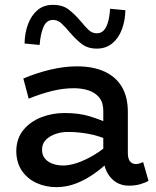

<svg xmlns="http://www.w3.org/2000/svg" viewBox="-20 -756 643 790"><path d="M510 8Q480 8 456.5 -7Q433 -22 419 -50Q405 -78 405 -119V-300Q405 -334 388.5 -354.5Q372 -375 344.5 -384Q317 -393 284 -393Q240 -393 193.5 -381.5Q147 -370 98 -350L76 -433Q131 -456 187.5 -469.5Q244 -483 297 -483Q363 -483 410 -461.5Q457 -440 481.5 -398.5Q506 -357 506 -296V-127Q506 -103 515 -92Q524 -81 539 -81Q548 -81 555.5 -84Q563 -87 569 -89L591 -12Q580 -5 558.5 1.5Q537 8 510 8ZM212 14Q168 14 130.5 -3Q93 -20 70 -53.5Q47 -87 47 -136Q48 -187 76.5 -221.5Q105 -256 150 -273.5Q195 -291 246 -291Q305 -291 349 -277.5Q393 -264 439 -243V-175Q386 -198 343 -205.5Q300 -213 265 -213Q236 -214 210.5 -205.5Q185 -197 169 -181Q153 -165 153 -140Q153 -118 165 -103.5Q177 -89 197 -82Q217 -75 240 -75Q265 -75 297 -85.5Q329 -96 365.5 -117.5Q402 -139 439 -173L437 -100Q403 -66 365.5 -40Q328 -14 290 0Q252 14 212 14ZM378 -556Q340 -556 315 -576Q290 -596 268 -622Q246 -648 231.5 -661Q217 -674 198 -674Q172 -674 159.5 -646.5Q147 -619 143 -571L81 -577Q82 -621 95.5 -657Q109 -693 134.5 -714.5Q160 -736 198 -736Q238 -736 263 -716.5Q288 -697 311 -670Q331 -645 345.5 -632Q360 -619 378 -619Q396 -619 407 -631Q418 -643 424.5 -665.5Q431 -688 433 -720L496 -714Q495 -671 481.5 -635Q468 -599 442 -577.5Q416 -556 378 -556Z"/></svg>

Font: BioRhyme Medium
Style: Regular
Weight: 500
Designer: Aoife Mooney
Foundry: Aoife Mooney Type
Version: Version 1.600;gftools[0.9.33]